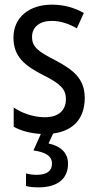

<svg xmlns="http://www.w3.org/2000/svg" viewBox="-20 -567 421 827"><path d="M273 138C273 91 241 62 189 51L209 8C295 -3 345 -56 345 -145C345 -228 296 -266 219 -307C144 -345 118 -365 118 -408C118 -450 150 -477 203 -477C241 -477 278 -464 311 -445L341 -511C300 -534 255 -547 204 -547C105 -547 38 -492 38 -405C38 -321 89 -283 167 -243C240 -207 264 -182 264 -141C264 -92 233 -62 173 -62C123 -62 72 -81 39 -104V-21C68 -5 107 7 156 10L124 81C173 88 204 103 204 138C204 168 183 186 138 186C122 186 105 184 92 180V234C104 238 123 240 146 240C227 240 273 204 273 138Z"/></svg>

Font: Noto Sans Kannada Condensed
Style: Regular
Weight: 400
Width: 3
Designer: Jelle Bosma - Monotype Design Team
Foundry: Monotype Imaging Inc.
Version: Version 2.005